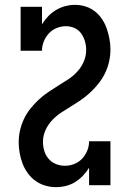

<svg xmlns="http://www.w3.org/2000/svg" viewBox="-20 -763 540 791"><path d="M210 8Q188 8 166 1.5Q144 -5 126 -18Q108 -31 94.5 -49.5Q81 -68 73 -89Q65 -110 61 -132.5Q57 -155 57 -177Q57 -202 62.5 -226Q68 -250 78.5 -272.5Q89 -295 104.5 -314.5Q120 -334 138 -351Q156 -368 176.5 -382Q197 -396 218 -409Q239 -422 260 -435.5Q281 -449 298 -467.5Q315 -486 325 -509Q335 -532 335 -557Q335 -575 330 -592.5Q325 -610 314.5 -625Q304 -640 287 -647.5Q270 -655 252 -655Q232 -655 213.5 -647.5Q195 -640 181.5 -625.5Q168 -611 160.5 -592.5Q153 -574 153 -554H65V-735H153V-663Q164 -681 178.5 -696Q193 -711 210.5 -721.5Q228 -732 248 -737.5Q268 -743 289 -743Q311 -743 332 -736.5Q353 -730 370.5 -716.5Q388 -703 400.5 -684Q413 -665 420 -644.5Q427 -624 431 -602.5Q435 -581 435 -559Q435 -534 429.5 -509.5Q424 -485 413.5 -463Q403 -441 387.5 -421Q372 -401 354 -384Q336 -367 316 -353Q296 -339 274.5 -326Q253 -313 232.5 -299.5Q212 -286 195 -268Q178 -250 167.5 -227Q157 -204 157 -179Q157 -160 162.5 -141.5Q168 -123 180.5 -108.5Q193 -94 211 -87Q229 -80 247 -80Q267 -80 286 -87.5Q305 -95 318.5 -109.5Q332 -124 339.5 -142.5Q347 -161 347 -181H435V0H347V-72Q336 -54 321.5 -39Q307 -24 289.5 -13Q272 -2 251.5 3Q231 8 210 8Z"/></svg>

Font: Iosevka Curly Slab Semibold
Style: Regular
Weight: 600
Monospace: yes
Designer: Belleve Invis
Foundry: Belleve Invis
Version: Version 22.1.2; ttfautohint (v1.8.4)